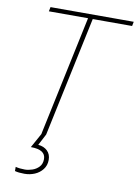

<svg xmlns="http://www.w3.org/2000/svg" viewBox="-102 -780 779 1086"><g transform="rotate(10 288.0 -237.0)"><path d="M172 0 318 -689H93L98 -714H576L571 -689H345L199 0ZM116 240Q82 240 61 234V210Q84 216 114 216Q134 216 156.5 208.5Q179 201 195 184Q211 167 211 139Q211 85 126 85L173 0H199L165 65Q198 68 218 87.5Q238 107 238 139Q238 171 220 194Q202 217 174.5 228.5Q147 240 116 240Z"/></g></svg>

Font: Noto Sans Thin
Style: Italic
Weight: 100
Italic angle: -12°
Designer: Monotype Design Team
Foundry: Monotype Imaging Inc.
Version: Version 2.013; ttfautohint (v1.8.4.7-5d5b)